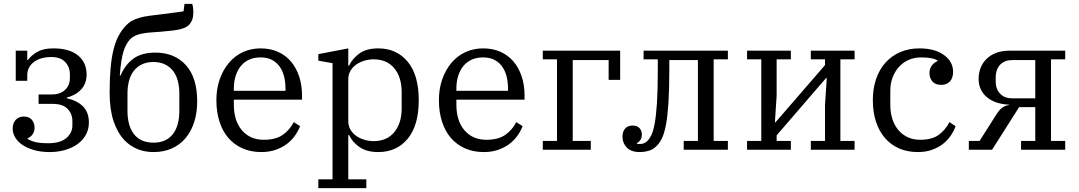

<svg xmlns="http://www.w3.org/2000/svg" viewBox="-20 -780 5618 1000"><path d="M239 12Q194 12 158.5 2Q123 -8 98 -24.5Q73 -41 59.5 -63.5Q46 -86 46 -110Q46 -139 62 -156Q78 -173 104 -173Q132 -173 146 -156Q160 -139 160 -115Q160 -96 150.5 -81.5Q141 -67 123 -59V-57Q140 -46 164.5 -40Q189 -34 231 -34Q294 -34 325.5 -61Q357 -88 357 -126V-151Q357 -187 332 -213Q307 -239 254 -239H181V-288H249Q293 -288 318.5 -311.5Q344 -335 344 -373V-393Q344 -431 319.5 -457Q295 -483 247 -483Q191 -483 156.5 -457Q122 -431 122 -388V-359H62V-516H122V-467H125Q144 -493 175.5 -510.5Q207 -528 258 -528Q341 -528 386 -491.5Q431 -455 431 -392Q431 -344 402 -313.5Q373 -283 328 -272V-268Q381 -257 412 -226Q443 -195 443 -142Q443 -107 427.5 -78.5Q412 -50 384.5 -30Q357 -10 319.5 1Q282 12 239 12Z M780 12Q688 12 628 -50Q592 -88 571.5 -149Q551 -210 551 -297Q551 -370 556 -425.5Q561 -481 571.5 -522.5Q582 -564 598 -594Q614 -624 636 -647Q650 -662 667 -671.5Q684 -681 706.5 -687.5Q729 -694 759.5 -698Q790 -702 831 -707Q869 -712 894 -715Q919 -718 936 -721L941 -760H981Q987 -742 987 -717Q987 -694 981.5 -678.5Q976 -663 965 -651Q958 -644 948 -638.5Q938 -633 921.5 -628.5Q905 -624 880.5 -621Q856 -618 820 -615Q784 -613 758.5 -610.5Q733 -608 714.5 -604Q696 -600 683 -593.5Q670 -587 659 -577Q647 -564 638 -548Q629 -532 622.5 -510Q616 -488 611.5 -458Q607 -428 604 -387H608Q633 -445 676 -475.5Q719 -506 789 -506Q889 -506 948 -441Q1007 -376 1007 -252Q1007 -192 991 -143Q975 -94 945.5 -59.5Q916 -25 874 -6.5Q832 12 780 12ZM779 -37Q814 -37 839.5 -49Q865 -61 881.5 -83Q898 -105 906 -135Q914 -165 914 -200V-294Q914 -329 906 -359Q898 -389 881.5 -410.5Q865 -432 839.5 -444.5Q814 -457 779 -457Q744 -457 718.5 -444.5Q693 -432 676.5 -410.5Q660 -389 652 -359Q644 -329 644 -294V-200Q644 -165 652 -135Q660 -105 676.5 -83Q693 -61 718.5 -49Q744 -37 779 -37Z M1341 12Q1286 12 1242.5 -7.5Q1199 -27 1169 -62Q1139 -97 1123 -147Q1107 -197 1107 -258Q1107 -318 1124.5 -367.5Q1142 -417 1172.5 -453Q1203 -489 1245 -508.5Q1287 -528 1337 -528Q1388 -528 1428 -510Q1468 -492 1495.5 -459.5Q1523 -427 1538 -382Q1553 -337 1553 -284V-261H1198V-235Q1198 -150 1240.5 -101Q1283 -52 1354 -52Q1416 -52 1452.5 -77.5Q1489 -103 1510 -144L1543 -123Q1533 -97 1515.5 -72.5Q1498 -48 1473 -29.5Q1448 -11 1415 0.5Q1382 12 1341 12ZM1198 -307H1467V-317Q1467 -352 1459.5 -382Q1452 -412 1436 -434Q1420 -456 1395.5 -468.5Q1371 -481 1337 -481Q1303 -481 1277 -469Q1251 -457 1233.5 -435Q1216 -413 1207 -383.5Q1198 -354 1198 -319Z M1638 154H1712V-451L1638 -464V-498L1794 -528V-438H1798Q1815 -475 1852 -501.5Q1889 -528 1950 -528Q2046 -528 2103.5 -458.5Q2161 -389 2161 -258Q2161 -127 2103.5 -57.5Q2046 12 1950 12Q1890 12 1852.5 -14Q1815 -40 1798 -77H1794V154H1888V200H1638ZM1926 -45Q1995 -45 2033.5 -91.5Q2072 -138 2072 -216V-300Q2072 -378 2033.5 -424.5Q1995 -471 1926 -471Q1902 -471 1878 -464Q1854 -457 1835.5 -444Q1817 -431 1805.5 -411.5Q1794 -392 1794 -368V-148Q1794 -124 1805.5 -104.5Q1817 -85 1835.5 -72Q1854 -59 1878 -52Q1902 -45 1926 -45Z M2500 12Q2445 12 2401.5 -7.5Q2358 -27 2328 -62Q2298 -97 2282 -147Q2266 -197 2266 -258Q2266 -318 2283.5 -367.5Q2301 -417 2331.5 -453Q2362 -489 2404 -508.5Q2446 -528 2496 -528Q2547 -528 2587 -510Q2627 -492 2654.5 -459.5Q2682 -427 2697 -382Q2712 -337 2712 -284V-261H2357V-235Q2357 -150 2399.5 -101Q2442 -52 2513 -52Q2575 -52 2611.5 -77.5Q2648 -103 2669 -144L2702 -123Q2692 -97 2674.5 -72.5Q2657 -48 2632 -29.5Q2607 -11 2574 0.5Q2541 12 2500 12ZM2357 -307H2626V-317Q2626 -352 2618.5 -382Q2611 -412 2595 -434Q2579 -456 2554.5 -468.5Q2530 -481 2496 -481Q2462 -481 2436 -469Q2410 -457 2392.5 -435Q2375 -413 2366 -383.5Q2357 -354 2357 -319Z M2807 -46H2881V-471H2807V-516H3210V-364H3150V-467H2963V-46H3057V0H2807Z M3312 12Q3267 12 3244.5 -11.5Q3222 -35 3222 -68Q3222 -94 3235.5 -110Q3249 -126 3275 -126Q3298 -126 3310.5 -113Q3323 -100 3323 -78Q3323 -62 3315 -50.5Q3307 -39 3297 -35V-32Q3300 -30 3304.5 -30Q3309 -30 3313 -30Q3336 -30 3352 -46Q3362 -56 3372 -75.5Q3382 -95 3389.5 -135Q3397 -175 3401.5 -241.5Q3406 -308 3406 -412V-471H3332V-516H3771V-471H3697V-46H3771V0H3541V-46H3615V-467H3466V-417Q3466 -313 3461.5 -244Q3457 -175 3448.5 -130Q3440 -85 3427.5 -59.5Q3415 -34 3398 -18Q3381 -1 3358 5.5Q3335 12 3312 12Z M3871 -46H3945V-471H3871V-516H4099V-471H4025V-282L4016 -143H4019L4277 -441V-471H4203V-516H4431V-471H4357V-46H4431V0H4203V-46H4277V-233L4286 -373H4282L4025 -75V-46H4099V0H3871Z M4761 12Q4705 12 4661.5 -7.5Q4618 -27 4588 -62.5Q4558 -98 4542 -147.5Q4526 -197 4526 -258Q4526 -320 4543.5 -370Q4561 -420 4593 -455Q4625 -490 4669.5 -509Q4714 -528 4768 -528Q4849 -528 4896.5 -493.5Q4944 -459 4944 -406Q4944 -374 4927.5 -356Q4911 -338 4882 -338Q4851 -338 4836 -356Q4821 -374 4821 -399Q4821 -421 4832 -437Q4843 -453 4863 -462V-465Q4850 -473 4829.5 -477Q4809 -481 4777 -481Q4742 -481 4712.5 -468Q4683 -455 4662 -431.5Q4641 -408 4629 -376.5Q4617 -345 4617 -308V-234Q4617 -193 4628 -159.5Q4639 -126 4659.5 -102Q4680 -78 4708.5 -65Q4737 -52 4773 -52Q4834 -52 4869 -77.5Q4904 -103 4925 -144L4957 -123Q4948 -97 4931 -72.5Q4914 -48 4890 -29.5Q4866 -11 4833.5 0.5Q4801 12 4761 12Z M5026 -46H5082L5167 -180Q5183 -206 5198.5 -218Q5214 -230 5235 -233V-235Q5163 -238 5120 -274Q5077 -310 5077 -369Q5077 -399 5087 -425.5Q5097 -452 5117.5 -472.5Q5138 -493 5168 -504.5Q5198 -516 5239 -516H5528V-471H5454V-46H5528V0H5298V-46H5372V-222H5288L5147 0H5026ZM5372 -268V-467H5251Q5228 -467 5211.5 -459Q5195 -451 5185 -438.5Q5175 -426 5170.5 -410.5Q5166 -395 5166 -380V-355Q5166 -316 5189 -292Q5212 -268 5251 -268Z"/></svg>

Font: IBM Plex Serif
Style: Regular
Weight: 400
Designer: Mike Abbink, Paul van der Laan, Pieter van Rosmalen
Foundry: Bold Monday
Version: Version 2.6